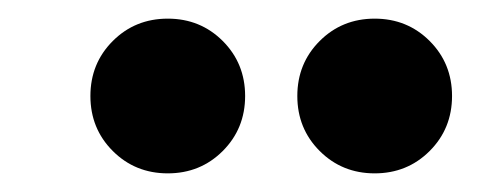

<svg xmlns="http://www.w3.org/2000/svg" viewBox="-20 -746 540 206"><path d="M160 -560Q125 -560 101 -584Q77 -608 77 -643Q77 -678 101 -702Q125 -726 160 -726Q195 -726 219 -702Q243 -678 243 -643Q243 -608 219 -584Q195 -560 160 -560ZM382 -560Q347 -560 323 -584Q299 -608 299 -643Q299 -678 323 -702Q347 -726 382 -726Q417 -726 441 -702Q465 -678 465 -643Q465 -608 441 -584Q417 -560 382 -560Z"/></svg>

Font: Rethink Sans
Style: Bold
Weight: 700
Designer: The Rethink Sans project authors (Hans Thiessen). DM Sans designed by Colophon Foundry.
Foundry: Rethink Communications LLC
Version: Version 1.001